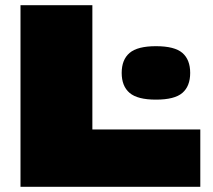

<svg xmlns="http://www.w3.org/2000/svg" viewBox="-20 -720 820 740"><path d="M59 0V-700H336V-221H752V0ZM449 -439Q449 -490 479.5 -516Q510 -542 581 -542Q653 -542 683 -516Q713 -490 713 -439Q713 -388 683 -362Q653 -336 581 -336Q510 -336 479.5 -362Q449 -388 449 -439Z"/></svg>

Font: Georama Extended Black
Style: Regular
Weight: 900
Width: 7
Designer: Jean-Baptiste Levee
Foundry: Production Type
Version: Version 1.000